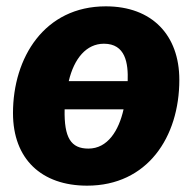

<svg xmlns="http://www.w3.org/2000/svg" viewBox="-20 -569 617 606"><path d="M314 -549C120 -549 21 -387 21 -212C21 -67 111 17 255 17C445 17 546 -136 546 -317C546 -458 460 -549 314 -549ZM259 -100C204 -100 182 -134 184 -224H370C355 -157 320 -100 259 -100ZM308 -431C376 -431 385 -370 383 -313H197C214 -385 253 -431 308 -431Z"/></svg>

Font: Fira Sans OT
Style: Bold Italic
Weight: 700
Italic angle: -8°
Designer: Carrois Corporate & Edenspiekermann
Foundry: Carrois Corporate GbR & Edenspiekermann AG
Version: Version 2.001